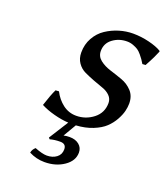

<svg xmlns="http://www.w3.org/2000/svg" viewBox="-121 -526 711 812"><g transform="rotate(20 235.0 -119.5)"><path d="M206.1 96.2Q180.7 96.2 160.2 102.1L154.8 96.2L210 8.8Q179.7 7.3 144.8 -2Q109.9 -11.2 84 -24.9Q100.6 -76.7 112.8 -101.1L127.9 -102.1Q144 -70.3 170.7 -50Q197.3 -29.8 231 -29.8Q273.9 -29.8 307.9 -56.4Q341.8 -83 341.8 -127Q341.8 -146 328.4 -159.4Q314.9 -172.9 294.7 -179.7Q274.4 -186.5 251 -195.6Q227.5 -204.6 207.3 -214.1Q187 -223.6 173.6 -242.9Q160.2 -262.2 160.2 -289.1Q160.2 -325.7 176.8 -355.2Q193.4 -384.8 220.2 -402.6Q247.1 -420.4 277.8 -429.7Q308.6 -439 339.8 -439Q376 -439 411.9 -430.2Q447.8 -421.4 467.8 -409.2L470.2 -405.8Q463.9 -390.1 457 -376Q450.2 -361.8 446 -354.2Q441.9 -346.7 438.2 -339.8Q434.6 -333 434.1 -332L419.9 -331.1Q411.6 -344.2 408.4 -349.1Q405.3 -354 395.3 -366Q385.3 -377.9 377 -383.3Q368.7 -388.7 355.2 -393.8Q341.8 -398.9 327.1 -398.9Q291 -398.9 263.4 -378.4Q235.8 -357.9 235.8 -323.2Q235.8 -298.8 255.4 -283.4Q274.9 -268.1 302.5 -259.5Q330.1 -251 357.9 -241Q385.7 -231 405.3 -209.7Q424.8 -188.5 424.8 -154.8Q424.8 -139.2 420.4 -120.8Q416 -102.5 403.6 -79.8Q391.1 -57.1 371.8 -38.8Q352.5 -20.5 319.3 -7.1Q286.1 6.3 244.1 8.8L210 66.9Q223.1 64 236.8 64Q263.2 64 279.5 77.4Q295.9 90.8 295.9 112.8Q295.9 149.9 259.3 175Q222.7 200.2 171.9 200.2Q135.3 200.2 102.1 183.1Q104.5 168.5 117.2 157.2Q151.9 170.9 171.9 170.9Q197.8 170.9 215.3 157.7Q232.9 144.5 232.9 121.1Q232.9 96.2 206.1 96.2Z"/></g></svg>

Font: Linear Smooth
Style: Italic
Weight: 400
Designer: Philipp H. Poll, Flanker
Foundry: Philipp H. Poll, reworked by Flanker
Version: Version 1.061 | FøM Fix